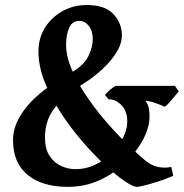

<svg xmlns="http://www.w3.org/2000/svg" viewBox="-20 -728 733 763"><path d="M690.4 -365.2Q678.2 -350.1 662.4 -331.1Q646.5 -312 634.8 -303.7Q616.7 -312 595.5 -319.3Q574.2 -326.7 558.1 -327.1Q568.4 -313.5 571.3 -298.3Q574.2 -283.2 574.2 -265.1Q574.2 -222.7 549.1 -174.3Q523.9 -126 479.7 -82.8Q435.5 -39.6 376.7 -12.5Q317.9 14.6 250.5 14.6Q147.9 14.6 89.8 -33Q31.7 -80.6 31.7 -171.9Q31.7 -237.8 86.9 -304.9Q142.1 -372.1 261.2 -438.5Q312 -466.8 330.3 -503.2Q348.6 -539.6 348.6 -571.8Q348.6 -606 332.8 -625.5Q316.9 -645 294.4 -645Q267.6 -645 255.1 -617.7Q242.7 -590.3 242.7 -551.8Q242.2 -507.3 263.2 -456.5Q284.2 -405.8 318.6 -353.8Q353 -301.8 394.5 -252.9Q436 -204.1 478.5 -162.4Q521 -120.6 556.6 -90.8Q581.5 -69.8 608.6 -64.5Q635.7 -59.1 660.6 -64.9L668.5 -29.3Q640.6 -17.1 609.6 -7.1Q578.6 2.9 554.9 8.8Q531.2 14.6 524.4 14.6Q508.8 14.6 474.6 -8.8Q440.4 -32.2 396 -73.2Q351.6 -114.3 305.7 -167.7Q259.8 -221.2 220.5 -281.5Q181.2 -341.8 157 -403.8Q132.8 -465.8 132.8 -523.9Q132.8 -576.7 158.9 -618.2Q185.1 -659.7 228.5 -683.8Q272 -708 324.2 -708Q397.9 -708 431.2 -671.6Q464.4 -635.3 464.4 -587.9Q464.4 -554.2 442.4 -519Q420.4 -483.9 385.7 -452.1Q351.1 -420.4 313 -396.5Q251 -357.4 217.5 -322.8Q184.1 -288.1 171.4 -254.2Q158.7 -220.2 158.7 -182.1Q158.7 -136.7 176.8 -108.9Q194.8 -81.1 222.9 -68.4Q251 -55.7 279.8 -55.7Q321.3 -55.7 358.4 -73.5Q395.5 -91.3 424.1 -119.6Q452.6 -147.9 469.2 -181.2Q485.8 -214.4 485.8 -245.1Q485.8 -286.1 462.9 -309.8Q439.9 -333.5 411.1 -333.5L397 -350.6Q401.9 -356.9 416 -369.9Q430.2 -382.8 440.4 -386.7H675.3Z"/></svg>

Font: Gentium Plus
Style: Bold
Weight: 700
Designer: Victor Gaultney, Annie Olsen, Iska Routamaa, Becca Hirsbrunner
Foundry: SIL International
Version: Version 6.101